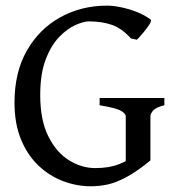

<svg xmlns="http://www.w3.org/2000/svg" viewBox="-20 -650 629 685"><path d="M566.4 -274.4Q538.6 -268.1 527.6 -256.8Q516.6 -245.6 516.6 -234.4V-77.6Q516.6 -77.6 503.2 -72Q489.7 -66.4 472.4 -59.6Q455.1 -52.7 441.9 -48.6Q428.7 -44.4 428.7 -47.9V-234.4Q428.7 -245.1 410.9 -255.1Q393.1 -265.1 335.4 -274.4V-300.3H566.4ZM517.6 -580.1Q522 -576.7 512.7 -562.3Q503.4 -547.9 490 -532Q476.6 -516.1 468.3 -508.3L447.3 -512.7Q415 -548.8 379.2 -561.3Q343.3 -573.7 296.9 -573.7Q278.8 -573.7 249.8 -561Q220.7 -548.3 191.7 -518.6Q162.6 -488.8 143.1 -438Q123.5 -387.2 123.5 -311Q123.5 -221.7 152.3 -163.8Q181.2 -106 226.3 -78.1Q271.5 -50.3 319.8 -50.3Q369.6 -50.3 405.5 -64.5Q441.4 -78.6 466.8 -102.5Q471.2 -100.6 482.4 -95.5Q493.7 -90.3 504.2 -85.2Q514.6 -80.1 516.6 -77.6Q468.3 -38.1 431.4 -18.3Q394.5 1.5 364.3 8.1Q334 14.6 304.2 14.6Q253.9 14.6 205.3 -3.7Q156.7 -22 117.4 -59.1Q78.1 -96.2 54.9 -152.6Q31.7 -209 31.7 -284.2Q31.7 -392.6 76.2 -470Q120.6 -547.4 195.6 -588.6Q270.5 -629.9 362.3 -629.9Q383.8 -629.9 412.1 -624Q440.4 -618.2 468.3 -607.2Q496.1 -596.2 517.6 -580.1Z"/></svg>

Font: Gentium Book Plus
Style: Regular
Weight: 400
Designer: Victor Gaultney, Annie Olsen, Iska Routamaa, Becca Hirsbrunner
Foundry: SIL International
Version: Version 6.101